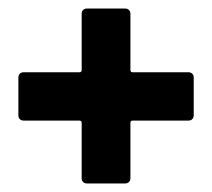

<svg xmlns="http://www.w3.org/2000/svg" viewBox="-20 -531 496 449"><path d="M421 -362H290C287 -362 285 -364 285 -367V-499C285 -506 280 -511 273 -511H183C176 -511 171 -506 171 -499V-367C171 -364 169 -362 166 -362H35C28 -362 23 -357 23 -350V-261C23 -254 28 -249 35 -249H166C169 -249 171 -247 171 -244V-114C171 -107 176 -102 183 -102H273C280 -102 285 -107 285 -114V-244C285 -247 287 -249 290 -249H421C428 -249 433 -254 433 -261V-350C433 -357 428 -362 421 -362Z"/></svg>

Font: Barlow Semi Condensed
Style: Bold
Weight: 700
Width: 4
Designer: Jeremy Tribby
Foundry: Tribby Type
Version: Version 1.422;hotconv 1.0.109;makeotfexe 2.5.65596